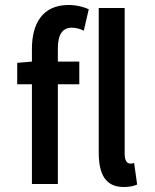

<svg xmlns="http://www.w3.org/2000/svg" viewBox="-20 -738 620 770"><path d="M108 -491 49 -486V-400H108V0H212V-400H298V-491H212V-544C212 -601 232 -627 268 -627C283 -627 300 -623 316 -615L336 -701C316 -710 287 -718 255 -718C151 -718 108 -644 108 -542ZM518 -84C510 -82 506 -82 502 -82C491 -82 480 -92 480 -120V-706H376V-126C376 -41 402 12 476 12C500 12 517 8 530 2Z"/></svg>

Font: Falling Sky
Style: Condensed
Weight: 400
Designer: Paul D. Hunt
Foundry: Adobe Systems Incorporated
Version: Version 1.02